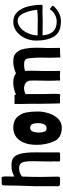

<svg xmlns="http://www.w3.org/2000/svg" viewBox="802 -1590 810 2453"><g transform="rotate(-90 1206.5 -363.0)"><path d="M83 -1Q54 -1 54 -30L55 -229V-270Q54 -287 54 -312Q54 -338 57 -393Q60 -430 62 -542Q64 -654 64 -697Q64 -723 69 -735Q74 -747 86 -746Q99 -745 121 -745Q146 -745 156 -747Q169 -750 174 -736.5Q179 -723 179 -706L178 -585L198 -594Q225 -607 250.5 -614Q276 -621 321 -621Q384 -621 419 -595Q454 -569 470.5 -501Q487 -433 487 -303Q487 -135 486 -112L487 -22Q487 -12 484 -6Q481 0 476 0H383Q374 0 372 -6.5Q370 -13 370 -27Q370 -34 371 -48Q372 -62 372 -82Q372 -95 370 -109Q369 -114 371 -191Q374 -329 374 -344Q374 -412 367.5 -449.5Q361 -487 341.5 -505Q322 -523 283 -523Q220 -523 178 -485Q173 -365 173 -251Q173 -197 176 -83L177 -34Q177 -18 173 -9Q169 0 155 0Q121 -1 83 -1Z M583 -297Q583 -409 617 -476.5Q651 -544 699.5 -571Q748 -598 797 -598Q889 -598 936 -549.5Q983 -501 996 -434.5Q1009 -368 1009 -285Q1009 -218 986.5 -146.5Q964 -75 917.5 -26.5Q871 22 803 22Q671 22 627 -79.5Q583 -181 583 -297ZM860 -278Q860 -335 845.5 -358.5Q831 -382 802 -382Q740 -382 740 -270Q740 -228 751 -200Q762 -172 796 -172Q829 -172 844.5 -203Q860 -234 860 -278Z M1698 -5V-8L1699 -25Q1696 -67 1696 -157Q1696 -188 1697 -205L1698 -263Q1698 -285 1694.5 -336Q1691 -387 1688 -406Q1682 -439 1662.5 -449.5Q1643 -460 1605 -460Q1586 -460 1562 -456Q1538 -452 1528 -447Q1530 -397 1530 -365Q1530 -289 1527 -229L1526 -163Q1526 -156 1526.5 -125.5Q1527 -95 1527 -24Q1527 -20 1528 -16Q1529 -12 1529 -7Q1528 1 1514 1Q1505 1 1488.5 -0.5Q1472 -2 1458 -2Q1444 -2 1431 -0.5Q1418 1 1411 1Q1404 0 1404 -7V-10L1405 -27Q1402 -69 1402 -157Q1402 -188 1403 -205L1404 -263L1405 -342Q1405 -379 1403 -389Q1397 -423 1369.5 -441.5Q1342 -460 1306 -460Q1286 -460 1263.5 -454Q1241 -448 1231 -439Q1231 -355 1232 -333V-198Q1235 -117 1235 -78Q1235 -25 1230 -5Q1230 2 1214 2Q1211 2 1205 0Q1199 -2 1182 -2Q1163 -2 1148.5 -1Q1134 0 1126 0Q1111 0 1111 -12Q1111 -13 1111.5 -16.5Q1112 -20 1112 -28L1110 -105Q1106 -261 1107 -287Q1108 -294 1108 -321L1107 -404Q1105 -474 1105 -509Q1105 -543 1106 -557L1105 -571Q1105 -582 1110 -583Q1117 -583 1131.5 -582Q1146 -581 1165 -581Q1182 -581 1196 -582Q1210 -583 1216 -583Q1219 -583 1221.5 -579.5Q1224 -576 1224 -574V-561Q1248 -576 1292.5 -587Q1337 -598 1369 -598Q1410 -598 1427.5 -594.5Q1445 -591 1473 -578L1497 -563Q1523 -577 1565.5 -587.5Q1608 -598 1642 -598Q1692 -598 1720 -587Q1748 -576 1775 -541Q1800 -510 1812 -446.5Q1824 -383 1824 -310Q1824 -271 1822 -213Q1820 -173 1820 -163Q1820 -156 1820.5 -126Q1821 -96 1821 -26Q1821 -22 1822 -18Q1823 -14 1823 -9Q1823 -2 1813 -1Q1800 0 1760 0Q1745 0 1727 2Q1719 3 1705 3Q1698 2 1698 -5Z M1915 -306Q1915 -381 1946.5 -448.5Q1978 -516 2032.5 -557Q2087 -598 2153 -598Q2233 -598 2282 -544Q2331 -490 2351.5 -407.5Q2372 -325 2372 -234Q2373 -227 2367 -225Q2361 -223 2343 -223Q2311 -225 2291 -225Q2258 -225 2204 -223L2178 -222H2144Q2073 -222 2052 -223Q2004 -223 1982 -224Q1988 -134 2031.5 -88.5Q2075 -43 2160 -43Q2205 -43 2249 -67.5Q2293 -92 2312 -129Q2313 -130 2315 -130Q2320 -130 2327.5 -123.5Q2335 -117 2339 -114Q2350 -107 2355 -103Q2360 -99 2361 -92Q2333 -51 2278.5 -20Q2224 11 2164 11Q2021 11 1968 -75Q1915 -161 1915 -306ZM2309 -292Q2298 -394 2262.5 -468Q2227 -542 2171 -542Q2123 -542 2081 -508.5Q2039 -475 2012 -417Q1985 -359 1981 -287Q1988 -287 2000 -286.5Q2012 -286 2034 -287L2190 -285Q2217 -285 2243.5 -286.5Q2270 -288 2309 -292Z"/></g></svg>

Font: Barriecito
Style: Regular
Weight: 400
Designer: Pablo Cosgaya & Sergio Jiménez
Foundry: Pablo Cosgaya & Sergio Jiménez
Version: Version 1.001